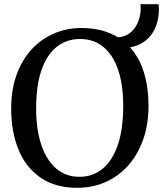

<svg xmlns="http://www.w3.org/2000/svg" viewBox="-20 -885 778 916"><path d="M354.6 11Q247.4 12.4 175.9 -35.8Q104.4 -84 68.8 -169.9Q33.3 -255.8 33.3 -367.3Q33.3 -455.5 58.4 -526.4Q83.6 -597.2 129.2 -647.6Q174.9 -697.9 236.3 -724.7Q297.6 -751.4 369.7 -751.4Q421.4 -751.3 464.7 -739.9Q508 -728.4 543.2 -706.9Q574.7 -709.7 595.8 -724.7Q616.9 -739.8 629 -760.9Q641 -782.1 646.2 -803.8Q651.3 -825.5 651.3 -841.1Q651.3 -850.9 651 -856.2Q650.7 -861.6 649.6 -865H736.1Q737.1 -859.3 737.7 -854Q738.2 -848.6 738.2 -843.1Q738.2 -795.1 722.6 -756.4Q707 -717.8 676.4 -692.7Q645.8 -667.6 600.5 -658.9Q644.6 -610.2 666.6 -539.2Q688.5 -468.1 688.5 -379.7Q688.5 -292.2 663.5 -220.7Q638.6 -149.2 593.5 -97.7Q548.4 -46.3 487.5 -18.2Q426.6 9.8 354.6 11ZM359.2 -41.5Q421.8 -41.5 468.8 -79.4Q515.7 -117.4 541.8 -192.6Q567.8 -267.8 567.8 -379.4Q567.8 -479.5 543.9 -551Q519.9 -622.4 473.7 -660.7Q427.6 -699 361.7 -699Q299.1 -699 252 -662.6Q204.9 -626.2 178.6 -552.6Q152.4 -479.1 152.4 -367.4Q152.4 -267.9 176.8 -194.8Q201.2 -121.6 247.3 -81.6Q293.4 -41.5 359.2 -41.5Z"/></svg>

Font: Merriweather Light
Style: Regular
Weight: 300
Version: Version 2.100